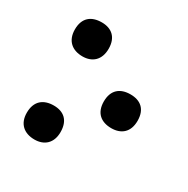

<svg xmlns="http://www.w3.org/2000/svg" viewBox="-135 -675 790 808"><g transform="rotate(30 260.5 -271.5)"><path d="M135 -391C182 -391 215 -419 215 -474C215 -529 183 -556 135 -556C84 -556 51 -530 51 -474C51 -419 85 -391 135 -391ZM391 -190C439 -190 472 -217 472 -272C472 -328 440 -354 391 -354C341 -354 308 -328 308 -272C308 -216 342 -190 391 -190ZM135 13C182 13 215 -15 215 -69C215 -126 183 -152 135 -152C84 -152 51 -125 51 -69C51 -15 85 13 135 13Z"/></g></svg>

Font: Noto Sans Georgian SemiCondensed Bold
Style: Regular
Weight: 700
Width: 4
Designer: Monotype Design Team, Akaki Razmadze
Foundry: Google LLC
Version: Version 2.005